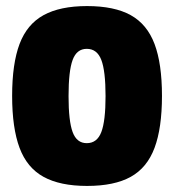

<svg xmlns="http://www.w3.org/2000/svg" viewBox="-20 -603 574 633"><path d="M267 10Q178 10 123.5 -20Q69 -50 44.5 -115.5Q20 -181 20 -287Q20 -393 44.5 -458Q69 -523 123.5 -553Q178 -583 267 -583Q357 -583 411 -553Q465 -523 489.5 -458Q514 -393 514 -287Q514 -181 489.5 -115.5Q465 -50 411 -20Q357 10 267 10ZM266 -131Q300 -131 314 -167.5Q328 -204 328 -286Q328 -369 314 -405.5Q300 -442 266 -442Q233 -442 219.5 -405.5Q206 -369 206 -286Q206 -204 219.5 -167.5Q233 -131 266 -131Z"/></svg>

Font: Protest Strike
Style: Regular
Weight: 400
Designer: Octavio Pardo
Foundry: Ashler Design
Version: Version 2.005; ttfautohint (v1.8.4.7-5d5b)